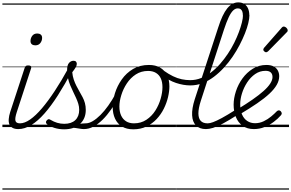

<svg xmlns="http://www.w3.org/2000/svg" viewBox="-20 -1062 2436 1605"><path d="M133 17Q104 17 85.5 7Q67 -3 59 -21.5Q51 -40 53 -66.5Q55 -93 65 -125L186 -494Q190 -506 196 -510.5Q202 -515 216 -515Q232 -515 238 -509Q244 -503 240 -491L120 -124Q104 -75 109 -53Q114 -31 147 -31Q157 -31 161.5 -23.5Q166 -16 164.5 -7Q163 2 155 9.5Q147 17 133 17ZM275 -683Q257 -683 246 -692Q235 -701 235 -719Q235 -743 249.5 -762.5Q264 -782 292 -782Q309 -782 320.5 -773Q332 -764 332 -745Q332 -722 317.5 -702.5Q303 -683 275 -683ZM0 513H300V523H0ZM0 -20H300V0H0ZM0 -505H300V-500H0ZM0 -1033H300V-1023H0Z M133 17Q121 17 117.5 9.5Q114 2 116 -7Q118 -16 126 -23.5Q134 -31 147 -31Q186 -31 232.5 -63.5Q279 -96 330.5 -156.5Q382 -217 438 -302Q494 -387 552 -493Q559 -504 568 -502.5Q577 -501 582.5 -491.5Q588 -482 582 -469Q522 -356 464.5 -266Q407 -176 351.5 -113Q296 -50 241 -16.5Q186 17 133 17ZM300 513V523ZM300 -20V0ZM300 -505V-500ZM300 -1033V-1023Z M682 17Q667 17 649.5 14Q632 11 611.5 8Q591 5 566 5L591 -19Q616 -23 635 -25.5Q654 -28 669 -29.5Q684 -31 696 -31Q705 -31 709 -23.5Q713 -16 711 -7Q709 2 701.5 9.5Q694 17 682 17ZM516 19Q473 19 435 7Q397 -5 373 -24Q364 -32 364 -40.5Q364 -49 372 -57Q381 -66 387.5 -66Q394 -66 405 -59Q430 -44 458 -35.5Q486 -27 517 -27Q577 -27 609.5 -58Q642 -89 642 -144Q642 -170 634.5 -194.5Q627 -219 615.5 -244Q604 -269 591.5 -295Q579 -321 567 -349.5Q555 -378 548 -410Q541 -442 541 -478Q541 -518 557 -536Q573 -554 595 -554Q609 -554 615.5 -546.5Q622 -539 622 -528Q622 -515 612.5 -498.5Q603 -482 584 -458Q587 -425 596.5 -397Q606 -369 618.5 -344.5Q631 -320 644.5 -296.5Q658 -273 670.5 -249.5Q683 -226 690 -200Q697 -174 697 -143Q697 -70 648.5 -25.5Q600 19 516 19ZM300 513H850V523H300ZM300 -20H850V0H300ZM300 -505H850V-500H300ZM300 -1033H850V-1023H300Z M682 17Q672 17 667 9.5Q662 2 663.5 -7Q665 -16 673.5 -23.5Q682 -31 697 -31Q724 -31 755.5 -49.5Q787 -68 820 -101Q853 -134 885 -179Q917 -224 946 -277Q951 -287 960 -286Q969 -285 975 -278.5Q981 -272 977 -262Q946 -200 910.5 -149Q875 -98 837.5 -61Q800 -24 761 -3.5Q722 17 682 17ZM850 513V523ZM850 -20V0ZM850 -505V-500ZM850 -1033V-1023Z M1094 19Q1038 19 999.5 -4.5Q961 -28 941.5 -70.5Q922 -113 922 -168Q922 -222 941 -283Q960 -344 998 -398Q1036 -452 1092.5 -485.5Q1149 -519 1225 -519Q1280 -519 1318 -497Q1356 -475 1376 -434.5Q1396 -394 1396 -340Q1396 -298 1384.5 -249.5Q1373 -201 1349.5 -153.5Q1326 -106 1289.5 -67Q1253 -28 1204.5 -4.5Q1156 19 1094 19ZM1100 -31Q1159 -31 1204 -61Q1249 -91 1278.5 -137.5Q1308 -184 1323 -236.5Q1338 -289 1338 -333Q1338 -376 1324.5 -406Q1311 -436 1284 -452.5Q1257 -469 1218 -469Q1160 -469 1115.5 -440Q1071 -411 1040.5 -365Q1010 -319 994 -267Q978 -215 978 -171Q978 -128 992.5 -96.5Q1007 -65 1034 -48Q1061 -31 1100 -31ZM850 513H1451V523H850ZM850 -20H1451V0H850ZM850 -505H1451V-500H850ZM850 -1033H1451V-1023H850Z M1571 -348Q1514 -348 1452 -368.5Q1390 -389 1329 -437Q1320 -444 1319 -452Q1318 -460 1323 -466Q1328 -472 1335.5 -473.5Q1343 -475 1351 -470Q1389 -443 1426 -425Q1463 -407 1499 -399.5Q1535 -392 1570 -392Q1617 -392 1661 -409.5Q1705 -427 1745 -457.5Q1785 -488 1820 -528Q1855 -568 1885 -613Q1915 -658 1938 -704.5Q1961 -751 1977 -794Q1993 -837 2002 -873.5Q2011 -910 2011 -934Q2011 -945 2019 -951Q2027 -957 2037.5 -957Q2048 -957 2056.5 -951Q2065 -945 2065 -934Q2065 -908 2055.5 -868.5Q2046 -829 2027.5 -782.5Q2009 -736 1983 -686Q1957 -636 1924 -587.5Q1891 -539 1851.5 -496Q1812 -453 1767.5 -419.5Q1723 -386 1673.5 -367Q1624 -348 1571 -348ZM1452 513H1477V523H1452ZM1452 -20H1477V0H1452ZM1452 -505H1477V-500H1452ZM1452 -1033H1477V-1023H1452Z M1701 17Q1649 17 1619 -12.5Q1589 -42 1586 -98Q1583 -154 1608 -232L1804 -832Q1839 -942 1879.5 -992Q1920 -1042 1972 -1042Q2002 -1042 2022.5 -1028.5Q2043 -1015 2053.5 -991Q2064 -967 2064 -935Q2064 -923 2055.5 -916.5Q2047 -910 2036.5 -910Q2026 -910 2018 -916.5Q2010 -923 2010 -935Q2010 -953 2005.5 -965.5Q2001 -978 1992 -985Q1983 -992 1968 -992Q1947 -992 1928.5 -974Q1910 -956 1891.5 -917Q1873 -878 1852 -814L1659 -220Q1638 -155 1638.5 -113Q1639 -71 1658.5 -51Q1678 -31 1715 -31Q1726 -31 1730.5 -23.5Q1735 -16 1733 -7Q1731 2 1722.5 9.5Q1714 17 1701 17ZM1476 513H1870V523H1476ZM1476 -20H1870V0H1476ZM1476 -505H1870V-500H1476ZM1476 -1033H1870V-1023H1476Z M1702 17Q1692 17 1687 9.5Q1682 2 1683.5 -7Q1685 -16 1693.5 -23.5Q1702 -31 1717 -31Q1734 -31 1761.5 -41Q1789 -51 1834.5 -75.5Q1880 -100 1949 -144Q1958 -149 1965 -146Q1972 -143 1976 -135Q1980 -127 1978 -118Q1976 -109 1967 -103Q1894 -56 1844 -29.5Q1794 -3 1760.5 7Q1727 17 1702 17ZM1870 513V523ZM1870 -20V0ZM1870 -505V-500ZM1870 -1033V-1023Z M2102 17Q2046 17 2008 -10.5Q1970 -38 1951.5 -84.5Q1933 -131 1933 -187Q1933 -240 1952 -298.5Q1971 -357 2007 -406.5Q2043 -456 2093.5 -487.5Q2144 -519 2207 -519Q2245 -519 2268.5 -506Q2292 -493 2303 -471.5Q2314 -450 2314 -425Q2314 -389 2293.5 -353Q2273 -317 2232.5 -279Q2192 -241 2130 -198.5Q2068 -156 1984 -106L1966 -149Q2037 -192 2091.5 -230Q2146 -268 2183 -301Q2220 -334 2239 -363.5Q2258 -393 2258 -418Q2258 -443 2243.5 -456.5Q2229 -470 2200 -470Q2152 -470 2113 -443Q2074 -416 2046 -373Q2018 -330 2003 -282Q1988 -234 1988 -191Q1988 -141 2003 -105.5Q2018 -70 2046.5 -51Q2075 -32 2112 -32Q2150 -32 2184.5 -48.5Q2219 -65 2247 -88.5Q2275 -112 2294 -132Q2303 -140 2311.5 -139.5Q2320 -139 2327 -132Q2333 -125 2335 -117Q2337 -109 2329 -99Q2303 -69 2267.5 -42.5Q2232 -16 2190.5 0.5Q2149 17 2102 17ZM1870 513H2396V523H1870ZM1870 -20H2396V0H1870ZM1870 -505H2396V-500H1870ZM1870 -1033H2396V-1023H1870Z M2204 -625Q2198 -625 2189.5 -632Q2181 -639 2181 -646Q2181 -650 2182.5 -654Q2184 -658 2188 -663L2332 -827Q2337 -834 2342 -837Q2347 -840 2352 -840Q2359 -840 2367 -835Q2375 -830 2380 -822.5Q2385 -815 2385 -808Q2385 -803 2383.5 -799.5Q2382 -796 2377 -792L2222 -634Q2212 -625 2204 -625Z"/></svg>

Font: Playwrite IN Guides
Style: Regular
Weight: 400
Designer: Veronika Burian, José Scaglione
Foundry: TypeTogether
Version: Version 1.003